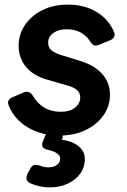

<svg xmlns="http://www.w3.org/2000/svg" viewBox="-20 -576 552 833"><path d="M238 12Q160 12 101 -23Q42 -58 18 -118Q12 -131 17.5 -140.5Q23 -150 36 -155L83 -175Q107 -185 123 -160Q142 -127 172.5 -109Q203 -91 243 -91Q283 -91 305.5 -109Q328 -127 328 -153Q328 -176 311 -188Q294 -200 273 -205L186 -230Q125 -247 93 -285.5Q61 -324 61 -378Q61 -428 89 -468.5Q117 -509 165 -532.5Q213 -556 274 -556Q345 -556 397.5 -525Q450 -494 474 -439Q480 -427 475 -416.5Q470 -406 457 -401L408 -381Q395 -376 386 -380.5Q377 -385 370 -398Q336 -449 269 -449Q234 -449 211.5 -433Q189 -417 189 -391Q189 -367 206 -355.5Q223 -344 246 -337L330 -311Q391 -292 424 -254.5Q457 -217 457 -165Q457 -115 428.5 -75Q400 -35 351 -11.5Q302 12 238 12ZM196 237Q176 237 153.5 232.5Q131 228 111 219Q98 213 95.5 202Q93 191 99 178L112 155Q119 142 128.5 140Q138 138 152 142Q170 150 190 150Q213 150 227 139.5Q241 129 241 112Q241 86 188 74Q154 67 166 38L176 13Q186 -10 211 -10H226Q243 -10 249 -0.5Q255 9 250 25L248 30Q293 36 320.5 58Q348 80 348 114Q348 150 328 177.5Q308 205 273.5 221Q239 237 196 237Z"/></svg>

Font: Pitagon Sans Text Bold
Style: Italic
Weight: 700
Italic angle: -8°
Designer: Travis Tran
Foundry: Pitagon
Version: Version 1.001; ttfautohint (v1.8.4.7-5d5b);gftools[0.9.26]